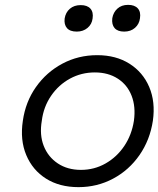

<svg xmlns="http://www.w3.org/2000/svg" viewBox="-20 -760 652 790"><path d="M303 10Q225 10 169.5 -25Q114 -60 88 -122Q62 -184 74 -263Q85 -341 128 -402Q171 -463 236.5 -498Q302 -533 380 -533Q457 -533 512.5 -498Q568 -463 594 -402Q620 -341 609 -263Q597 -184 554 -122Q511 -60 445.5 -25Q380 10 303 10ZM313 -61Q368 -61 414.5 -87.5Q461 -114 491.5 -159.5Q522 -205 531 -263Q539 -321 521.5 -366Q504 -411 464.5 -436.5Q425 -462 370 -462Q315 -462 268 -436.5Q221 -411 190 -365.5Q159 -320 152 -263Q142 -205 160 -159.5Q178 -114 218 -87.5Q258 -61 313 -61ZM491 -630Q464 -630 451.5 -644.5Q439 -659 442 -685Q446 -709 463 -724.5Q480 -740 507 -740Q534 -740 547 -725.5Q560 -711 556 -685Q553 -661 535.5 -645.5Q518 -630 491 -630ZM296 -630Q268 -630 255.5 -644.5Q243 -659 246 -684Q250 -709 267.5 -724Q285 -739 312 -739Q339 -739 352 -724.5Q365 -710 361 -684Q358 -660 340 -645Q322 -630 296 -630Z"/></svg>

Font: Lexend Light
Style: Italic
Weight: 300
Italic angle: -8.13011°
Designer: Bonnie Shaver-Troup, Thomas Jockin
Foundry: Lexend
Version: Version 1.007